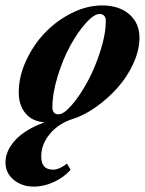

<svg xmlns="http://www.w3.org/2000/svg" viewBox="-54 -445 540 713"><path d="M71.3 248Q27.3 248 -3.2 222.7Q-33.7 197.3 -33.7 158.2Q-33.7 115.2 2.7 75.4Q39.1 35.6 111.3 9.3Q65.4 5.9 40.5 -24.4Q15.6 -54.7 15.6 -101.6Q15.6 -160.2 42.7 -219.2Q69.8 -278.3 112.8 -323.2Q155.8 -368.2 212.4 -396.5Q269 -424.8 325.2 -424.8Q388.2 -424.8 426 -392.1Q463.9 -359.4 463.9 -304.7Q463.9 -258.3 440.9 -208.5Q418 -158.7 382.1 -118.7Q346.2 -78.6 302.5 -47.6Q258.8 -16.6 216.8 -3.4Q164.6 12.7 131.8 51.5Q99.1 90.3 99.1 136.2Q99.1 185.1 143.1 185.1Q165.5 185.1 194.8 162.6L208 185.5Q184.6 212.9 147 230.5Q109.4 248 71.3 248ZM163.6 -20.5Q183.1 -20.5 213.4 -55.9Q243.7 -91.3 271.2 -142.1Q298.8 -192.9 318.8 -255.6Q338.9 -318.4 338.9 -367.7Q338.9 -379.9 332.8 -386.5Q326.7 -393.1 315.9 -393.1Q294.9 -393.1 264.6 -359.1Q234.4 -325.2 207 -275.4Q179.7 -225.6 160.2 -162.1Q140.6 -98.6 140.6 -45.9Q140.6 -20.5 163.6 -20.5Z"/></svg>

Font: Elstob 18pt ExtraBold
Style: Italic
Weight: 800
Italic angle: -20°
Designer: Peter S. Baker
Version: Version 1.015